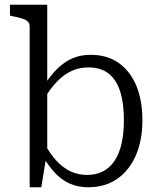

<svg xmlns="http://www.w3.org/2000/svg" viewBox="-20 -778 666 809"><path d="M352 11Q310 11 276 -3.5Q242 -18 214.5 -46.5Q187 -75 163 -116L167 -174Q190 -131 217 -101.5Q244 -72 276 -56.5Q308 -41 347 -41Q385 -41 414 -56Q443 -71 462.5 -100Q482 -129 492 -172Q502 -215 502 -271Q502 -326 493 -367.5Q484 -409 465.5 -437.5Q447 -466 419 -480Q391 -494 353 -494Q314 -494 281.5 -479Q249 -464 220.5 -434.5Q192 -405 166 -361L164 -415Q190 -457 219.5 -486.5Q249 -516 283.5 -531.5Q318 -547 362 -547Q432 -547 480.5 -512.5Q529 -478 554.5 -416.5Q580 -355 580 -271Q580 -187 552.5 -123.5Q525 -60 474 -24.5Q423 11 352 11ZM105 -665Q105 -680 97 -687.5Q89 -695 73 -700Q57 -705 32 -710L22 -712V-758H179V-124L175 -118L154 11H105Z"/></svg>

Font: Roboto Serif SemiCondensed Light
Style: Regular
Weight: 300
Width: 4
Designer: Greg Gazdowicz
Foundry: Commercial Type
Version: Version 1.007